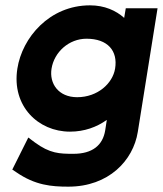

<svg xmlns="http://www.w3.org/2000/svg" viewBox="-20 -502 610 719"><path d="M45 -245C23 -105 123 -9 242 -9C296 -9 342 -26 380 -53L374 -14C365 42 326 74 255 74C203 74 167 73 110 31L86 13L26 133L41 143C112 192 173 197 236 197C387 197 479 99 496 -8L570 -471H451L445 -435C415 -462 372 -482 317 -482C165 -482 63 -361 45 -245ZM173 -245C183 -307 238 -357 304 -357C383 -357 422 -312 411 -245C402 -190 346 -138 269 -138C199 -138 164 -189 173 -245Z"/></svg>

Font: Charger Pro
Style: UltraObl
Weight: 900
Designer: Jasper
Foundry: Cannot Into Space Fonts
Version: Version 1.09